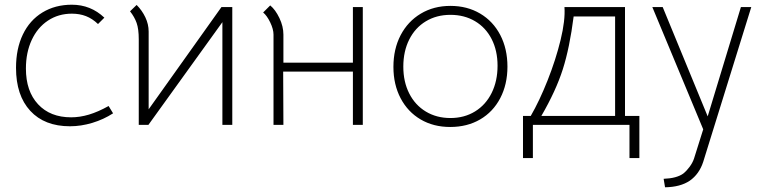

<svg xmlns="http://www.w3.org/2000/svg" viewBox="-20 -530 3235 815"><path d="M48 -242Q48 -323 77 -383.5Q106 -444 160 -477Q214 -510 285 -510Q365 -510 423 -455L396 -428Q372 -451 345 -461.5Q318 -472 285 -472Q228 -472 183.5 -442.5Q139 -413 114.5 -360Q90 -307 90 -239Q90 -143 141.5 -87.5Q193 -32 282 -32Q319 -32 357.5 -43.5Q396 -55 441 -80L460 -49Q420 -23 372 -8.5Q324 6 277 6Q169 6 108.5 -59.5Q48 -125 48 -242Z M920 -500H966V0H924V-436L610 0H569V-363Q569 -407 560 -432.5Q551 -458 532 -482L560 -509Q583 -486 597 -456.5Q611 -427 611 -396V-66Z M1520 0H1478V-226H1182L1183 0H1141V-383Q1141 -406 1127 -435Q1113 -464 1097 -477L1127 -507Q1149 -489 1166 -453.5Q1183 -418 1183 -383V-264H1478V-500H1520Z M1650 -246Q1650 -322 1680.5 -380.5Q1711 -439 1766 -472Q1821 -505 1892 -505Q1963 -505 2018 -472.5Q2073 -440 2103.5 -381.5Q2134 -323 2134 -247Q2134 -172 2103.5 -113.5Q2073 -55 2018 -23Q1963 9 1891 9Q1820 9 1765.5 -23Q1711 -55 1680.5 -113Q1650 -171 1650 -246ZM2092 -251Q2092 -315 2067 -364Q2042 -413 1996.5 -440Q1951 -467 1892 -467Q1833 -467 1787.5 -439.5Q1742 -412 1717 -362Q1692 -312 1692 -247Q1692 -183 1717 -133.5Q1742 -84 1787.5 -56.5Q1833 -29 1892 -29Q1951 -29 1996.5 -57Q2042 -85 2067 -135.5Q2092 -186 2092 -251Z M2652 141V0H2242V141H2200V-38H2233Q2270 -102 2304.5 -189Q2339 -276 2359.5 -360Q2380 -444 2376 -500H2633V-38H2694V141ZM2278 -38H2591V-460H2415Q2398 -327 2369 -236Q2340 -145 2278 -38Z M2880 207Q2894 196 2907 178.5Q2920 161 2926 143L2965 19L2749 -500H2793L2984 -36L3125 -500H3169L2965 157Q2948 209 2908 237Q2868 264 2803 265L2797 229Q2852 227 2880 207Z"/></svg>

Font: Bellota Text Light
Style: Regular
Weight: 300
Designer: Kemie Guaida
Foundry: Kemie Guaida
Version: Version 4.001